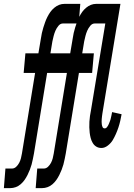

<svg xmlns="http://www.w3.org/2000/svg" viewBox="-70 -755 690 990"><path d="M-50 215 -42 114H-8Q4 114 13.5 105Q23 96 29 84.5Q35 73 38 61Q41 49 43 37L111 -379H52L61 -480H128L141 -557Q143 -571 146 -585Q149 -599 153.5 -613Q158 -627 162.5 -640Q167 -653 174 -667Q181 -681 189.5 -693Q198 -705 210 -715Q222 -725 235 -730Q248 -735 262 -735H344L336 -634H255Q241 -634 231 -621.5Q221 -609 215.5 -596Q210 -583 206.5 -569Q203 -555 200 -541L190 -480H297L289 -379H173L105 37Q102 51 99.5 65Q97 79 93 93Q89 107 84 120Q79 133 72 147Q65 161 56.5 173Q48 185 36.5 195Q25 205 11 210Q-3 215 -17 215ZM114 215 122 114H156Q168 114 177.5 105Q187 96 193 84.5Q199 73 202 61Q205 49 207 37L275 -379H216L225 -480H292L305 -557Q307 -571 310 -585Q313 -599 317.5 -613Q322 -627 326.5 -640Q331 -653 338 -667Q345 -681 353.5 -693Q362 -705 374 -715Q386 -725 399 -730Q412 -735 426 -735H508L500 -634H419Q405 -634 395 -621.5Q385 -609 379.5 -596Q374 -583 370.5 -569Q367 -555 364 -541L354 -480H414L405 -379H337L269 37Q266 51 263.5 65Q261 79 257 93Q253 107 248 120Q243 133 236 147Q229 161 220.5 173Q212 185 200.5 195Q189 205 175 210Q161 215 147 215ZM453 8Q438 8 426.5 1Q415 -6 408 -18Q401 -30 397.5 -43.5Q394 -57 392.5 -70.5Q391 -84 390.5 -98.5Q390 -113 391 -128Q392 -143 394 -157.5Q396 -172 399 -186L473 -634H416L424 -735H551L458 -170Q457 -163 456 -155.5Q455 -148 454.5 -141Q454 -134 454 -127Q454 -120 455 -113Q456 -106 459 -99.5Q462 -93 470 -93Q477 -93 482.5 -100.5Q488 -108 491 -115.5Q494 -123 497 -130.5Q500 -138 501.5 -146Q503 -154 505 -161.5Q507 -169 508 -177L557 -166Q554 -149 550 -131.5Q546 -114 540.5 -97.5Q535 -81 527.5 -64Q520 -47 511 -32Q502 -17 486 -4.5Q470 8 453 8Z"/></svg>

Font: Iosevka Extended
Style: Bold Italic
Weight: 700
Width: 7
Italic angle: -9°
Monospace: yes
Designer: Belleve Invis
Foundry: Belleve Invis
Version: Version 32.5.0; ttfautohint (v1.8.4)